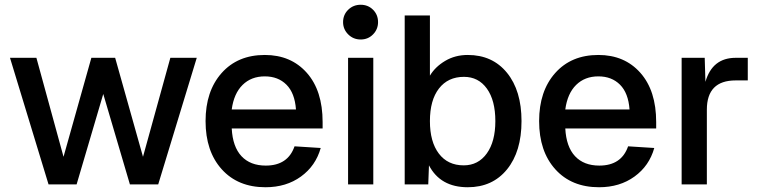

<svg xmlns="http://www.w3.org/2000/svg" viewBox="-20 -775 3204 807"><path d="M184 0 22 -532H133L247 -116L364 -532H464L581 -116L696 -532H807L645 0H526L414 -380L302 0Z M1096 12Q980 12 912 -63.5Q844 -139 844 -266Q844 -392 911.5 -468Q979 -544 1093 -544Q1203 -544 1269.5 -469Q1336 -394 1336 -262V-235H954Q958 -158 995 -118.5Q1032 -79 1097 -79Q1190 -79 1218 -160L1328 -153Q1307 -78 1245 -33Q1183 12 1096 12ZM954 -315H1224Q1219 -384 1184 -419Q1149 -454 1093 -454Q1036 -454 999.5 -418Q963 -382 954 -315Z M1496 -609Q1465 -609 1443.5 -630.5Q1422 -652 1422 -682Q1422 -713 1443.5 -734Q1465 -755 1496 -755Q1527 -755 1548 -734Q1569 -713 1569 -682Q1569 -652 1548 -630.5Q1527 -609 1496 -609ZM1443 0V-532H1549V0Z M1946 12Q1831 12 1783 -80L1780 0H1681V-710H1787V-457Q1809 -494 1851 -519Q1893 -544 1946 -544Q2050 -544 2111 -469Q2172 -394 2172 -266Q2172 -138 2111 -63Q2050 12 1946 12ZM1929 -80Q1990 -80 2026 -130Q2062 -180 2062 -266Q2062 -353 2026.5 -402.5Q1991 -452 1930 -452Q1863 -452 1825 -403Q1787 -354 1787 -266Q1787 -179 1824.5 -129.5Q1862 -80 1929 -80Z M2498 12Q2382 12 2314 -63.5Q2246 -139 2246 -266Q2246 -392 2313.5 -468Q2381 -544 2495 -544Q2605 -544 2671.5 -469Q2738 -394 2738 -262V-235H2356Q2360 -158 2397 -118.5Q2434 -79 2499 -79Q2592 -79 2620 -160L2730 -153Q2709 -78 2647 -33Q2585 12 2498 12ZM2356 -315H2626Q2621 -384 2586 -419Q2551 -454 2495 -454Q2438 -454 2401.5 -418Q2365 -382 2356 -315Z M2845 0V-532H2942L2945 -431Q2974 -532 3072 -532H3123V-437H3072Q2951 -437 2951 -314V0Z"/></svg>

Font: Txt Sans Medium
Style: Regular
Weight: 500
Designer: Open Source
Foundry: XRLN
Version: Version 1.0